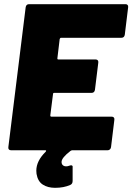

<svg xmlns="http://www.w3.org/2000/svg" viewBox="-20 -720 634 920"><path d="M562 -539H273Q268 -539 266 -533L255 -441Q254 -435 260 -435H439Q445 -435 448.5 -431Q452 -427 451 -420L435 -290Q434 -283 430 -279Q426 -275 419 -275H240Q234 -275 234 -269L221 -167Q221 -161 226 -161H515Q522 -161 525.5 -157Q529 -153 528 -146L512 -15Q511 -8 506.5 -4Q502 0 496 0H326Q323 0 318 3Q275 36 275 56Q275 66 281 71.5Q287 77 297 77Q305 77 312 74L320 72Q330 72 328 83V147Q328 161 317 166Q286 180 244 180Q209 180 185 164.5Q161 149 155 113Q154 108 154 98Q154 51 199 7Q204 0 197 0H33Q26 0 22.5 -4Q19 -8 20 -15L103 -685Q104 -692 108 -696Q112 -700 119 -700H582Q588 -700 591.5 -696Q595 -692 594 -685L578 -554Q577 -547 573 -543Q569 -539 562 -539Z"/></svg>

Font: Barlow Black
Style: Italic
Weight: 900
Italic angle: -7°
Designer: Jeremy Tribby
Foundry: Tribby Type
Version: Version 1.408